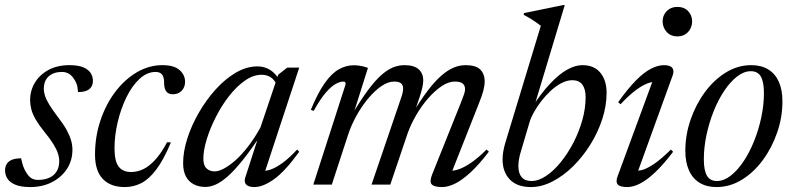

<svg xmlns="http://www.w3.org/2000/svg" viewBox="-28 -748 3216 778"><path d="M57.5 -106.5Q61.5 -87.5 66.5 -73Q71.5 -58.5 81.5 -44Q92 -29 102.8 -24Q113.5 -19 126 -19Q152.5 -19 171.8 -27.8Q191 -36.5 201.5 -53.5Q212 -70.5 212 -95Q212 -110 206.5 -126.8Q201 -143.5 188.2 -164.2Q175.5 -185 152.5 -213Q130 -241 117 -263.2Q104 -285.5 99 -304.8Q94 -324 94 -342Q94 -381 113.5 -413.2Q133 -445.5 168.8 -464.8Q204.5 -484 253 -484Q288 -484 308.8 -475.5Q329.5 -467 339 -452.8Q348.5 -438.5 348.5 -420Q348.5 -406.5 342.2 -396.2Q336 -386 322.8 -380.5Q309.5 -375 288 -375Q287 -395 282.5 -407.8Q278 -420.5 268.5 -433Q259.5 -445 248.2 -450.8Q237 -456.5 223 -456.5Q189.5 -456.5 169.5 -438.8Q149.5 -421 149.5 -387.5Q149.5 -374.5 154.5 -359.2Q159.5 -344 172 -323.5Q184.5 -303 206.5 -274Q229 -245 241.8 -221.8Q254.5 -198.5 260 -179.2Q265.5 -160 265.5 -141.5Q265.5 -97.5 243.2 -63.5Q221 -29.5 182.5 -9.8Q144 10 94.5 10Q58 10 35.5 1Q13 -8 2.8 -23.2Q-7.5 -38.5 -7.5 -57Q-7.5 -73 -0.5 -84Q6.5 -95 21 -100.8Q35.5 -106.5 57.5 -106.5Z M602.5 -456.5Q567.5 -456.5 537 -428Q506.5 -399.5 484 -353.2Q461.5 -307 448.8 -252.8Q436 -198.5 436 -147.5Q436 -95 452.8 -73Q469.5 -51 503.5 -51Q527.5 -51 551.8 -62.2Q576 -73.5 600.5 -100Q625 -126.5 649 -171.5L664.5 -171Q635.5 -101.5 606 -62Q576.5 -22.5 545 -6.2Q513.5 10 477.5 10Q420 10 388.5 -23Q357 -56 357 -121.5Q357 -194 378.8 -259.2Q400.5 -324.5 438.5 -375Q476.5 -425.5 526 -454.8Q575.5 -484 630 -484Q677.5 -484 699.8 -464Q722 -444 722 -416.5Q722 -395 708.5 -380.5Q695 -366 671.5 -366Q654.5 -366 645.8 -377.5Q637 -389 637 -412.5Q637 -436 628.5 -446.2Q620 -456.5 602.5 -456.5Z M965.5 -27.5 1022.5 -204H1031Q989 -141 955.8 -99.5Q922.5 -58 895.8 -34.2Q869 -10.5 846.8 -0.5Q824.5 9.5 804.5 9.5Q778 9.5 757.5 -1Q737 -11.5 725.5 -32.8Q714 -54 714 -87Q714 -133.5 731 -186.8Q748 -240 777.8 -291.5Q807.5 -343 845.8 -385.5Q884 -428 927.5 -453.5Q971 -479 1015 -479Q1043.5 -479 1065.8 -465.2Q1088 -451.5 1104.5 -424L1093 -405Q1084 -425 1068.8 -435Q1053.5 -445 1032 -445Q998 -445 964.2 -421.2Q930.5 -397.5 900.2 -358.8Q870 -320 846.8 -274.2Q823.5 -228.5 809.8 -184Q796 -139.5 796 -104.5Q796 -77.5 809 -65.5Q822 -53.5 842 -53.5Q857.5 -53.5 879 -64.8Q900.5 -76 925.8 -98.2Q951 -120.5 977 -154Q1003 -187.5 1027.5 -232L1099.5 -445.5L1136 -474H1184.5L1041.5 -40L1031.5 -57Q1046.5 -53.5 1068.5 -61Q1090.5 -68.5 1117.8 -88.5Q1145 -108.5 1176 -142L1184.5 -133Q1126.5 -53 1082 -21.5Q1037.5 10 1002.5 10Q979.5 10 969.8 0Q960 -10 965.5 -27.5Z M1798.5 -40 1793 -56.5Q1808.5 -54.5 1830.8 -62Q1853 -69.5 1881.5 -89Q1910 -108.5 1943.5 -142L1953 -133.5Q1913 -81 1878.8 -49.5Q1844.5 -18 1816 -4Q1787.5 10 1763.5 10Q1731 10 1721.2 -1.2Q1711.5 -12.5 1723.5 -42L1839 -330.5Q1848.5 -354 1852.5 -366.2Q1856.5 -378.5 1856.5 -387Q1856.5 -401.5 1846.8 -409.5Q1837 -417.5 1814.5 -417.5Q1789 -417.5 1761 -398.5Q1733 -379.5 1706.2 -348.8Q1679.5 -318 1658 -280.8Q1636.5 -243.5 1623.5 -207L1553.5 0H1477.5L1596.5 -349Q1599.5 -357 1601.5 -364.2Q1603.5 -371.5 1604.5 -377.8Q1605.5 -384 1605.5 -389Q1605.5 -404 1596.5 -410.8Q1587.5 -417.5 1568.5 -417.5Q1545 -417.5 1518.2 -399.5Q1491.5 -381.5 1465.2 -350.5Q1439 -319.5 1417 -280.2Q1395 -241 1381.5 -199L1316.5 0H1241.5L1372 -405Q1373 -410 1371.2 -413.8Q1369.5 -417.5 1363.5 -417.5Q1350 -417.5 1332 -407.8Q1314 -398 1291.8 -372.2Q1269.5 -346.5 1243 -298.5L1231.5 -303Q1260 -372 1287.8 -411.2Q1315.5 -450.5 1344.8 -467Q1374 -483.5 1405 -483.5Q1416 -483.5 1425.8 -482.2Q1435.5 -481 1444.5 -478.8Q1453.5 -476.5 1463 -473L1403.5 -284.5H1399Q1434 -343.5 1462.8 -382.2Q1491.5 -421 1516.5 -443.2Q1541.5 -465.5 1564.5 -474.8Q1587.5 -484 1611 -484Q1650 -484 1668.5 -467.2Q1687 -450.5 1687 -422Q1687 -409 1683.2 -392.8Q1679.5 -376.5 1673 -356.5L1649.5 -287.5H1643Q1676 -342.5 1705 -380.5Q1734 -418.5 1759.8 -441Q1785.5 -463.5 1809.8 -473.8Q1834 -484 1858 -484Q1901 -484 1918.5 -465.8Q1936 -447.5 1936 -419Q1936 -402.5 1930.8 -381.5Q1925.5 -360.5 1910 -322.5Z M2082 -132Q2077 -116 2074.8 -101.5Q2072.5 -87 2072.5 -75Q2072.5 -45.5 2086 -30Q2099.5 -14.5 2125.5 -14.5Q2154 -14.5 2185 -35.2Q2216 -56 2244.5 -91.2Q2273 -126.5 2295.8 -170.5Q2318.5 -214.5 2331.8 -262Q2345 -309.5 2345 -354.5Q2345 -387 2331.8 -405Q2318.5 -423 2291 -423Q2269.5 -423 2247 -411.2Q2224.5 -399.5 2203.5 -380Q2182.5 -360.5 2165 -337.8Q2147.5 -315 2135 -292.5Q2122.5 -270 2117.5 -252ZM2163.5 -643.5Q2154 -651 2143.5 -658.2Q2133 -665.5 2120.8 -673Q2108.5 -680.5 2094 -688L2095.5 -695L2254.5 -727.5H2260.5L2132 -301L2127 -312Q2165.5 -371.5 2201.5 -409.5Q2237.5 -447.5 2270.2 -465.8Q2303 -484 2332 -484Q2379.5 -484 2404.8 -453.2Q2430 -422.5 2430 -371.5Q2430 -319.5 2412.5 -265.5Q2395 -211.5 2364.2 -162.2Q2333.5 -113 2294.2 -74.2Q2255 -35.5 2211 -12.8Q2167 10 2123 10Q2067.5 10 2038 -20.5Q2008.5 -51 2008.5 -102Q2008.5 -117 2011.2 -133.5Q2014 -150 2019 -167.5Z M2474.5 -33.5 2620 -429 2631.5 -416Q2617 -418 2596 -410.2Q2575 -402.5 2547.8 -382.2Q2520.5 -362 2486.5 -325.5L2477 -334Q2516.5 -389.5 2549 -422.2Q2581.5 -455 2609.8 -469.5Q2638 -484 2662.5 -484Q2688 -484 2696.5 -472.5Q2705 -461 2697 -440.5L2552 -40L2541.5 -58.5Q2555 -54 2575 -59.5Q2595 -65 2623.8 -84.8Q2652.5 -104.5 2690.5 -142L2699.5 -133Q2660 -81 2626.5 -49.5Q2593 -18 2565.2 -4Q2537.5 10 2513.5 10Q2485 10 2475.5 -0.2Q2466 -10.5 2474.5 -33.5ZM2657 -661.5Q2657 -677.5 2664.5 -690.8Q2672 -704 2685.2 -712Q2698.5 -720 2717 -720Q2744.5 -720 2760.5 -702.8Q2776.5 -685.5 2776.5 -661.5Q2776.5 -645 2769.2 -631.2Q2762 -617.5 2748.8 -609Q2735.5 -600.5 2717 -600.5Q2689.5 -600.5 2673.2 -618.8Q2657 -637 2657 -661.5Z M3016 -484Q3056.5 -484 3084.8 -466.8Q3113 -449.5 3127.8 -416.8Q3142.5 -384 3142.5 -337Q3142.5 -273 3121.2 -211.2Q3100 -149.5 3063.2 -99.5Q3026.5 -49.5 2978.2 -19.8Q2930 10 2875.5 10Q2835.5 10 2807 -7.2Q2778.5 -24.5 2763.8 -57.5Q2749 -90.5 2749 -136.5Q2749 -201 2770.2 -262.8Q2791.5 -324.5 2828.2 -374.5Q2865 -424.5 2913.2 -454.2Q2961.5 -484 3016 -484ZM2877 -14.5Q2905 -14.5 2932.5 -35.8Q2960 -57 2984.5 -93.5Q3009 -130 3027.5 -176Q3046 -222 3056.8 -272.2Q3067.5 -322.5 3067.5 -371Q3067.5 -416 3055 -437.8Q3042.5 -459.5 3014.5 -459.5Q2986.5 -459.5 2959 -438.2Q2931.5 -417 2907 -380.5Q2882.5 -344 2864 -297.8Q2845.5 -251.5 2834.8 -201.2Q2824 -151 2824 -102.5Q2824 -58 2836.5 -36.2Q2849 -14.5 2877 -14.5Z"/></svg>

Font: Newsreader 48pt
Style: Italic
Weight: 400
Italic angle: -17°
Version: Version 1.003